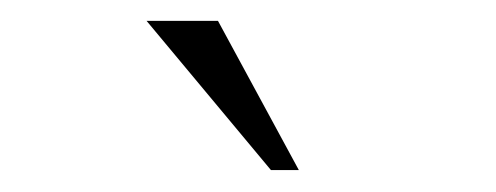

<svg xmlns="http://www.w3.org/2000/svg" viewBox="-20 -674 468 181"><path d="M261.7 -513.7H235.4L118.2 -654.3H185.5Z"/></svg>

Font: Buda Light
Style: Regular
Weight: 300
Version: Version 1.003